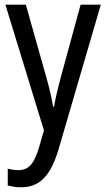

<svg xmlns="http://www.w3.org/2000/svg" viewBox="-20 -557 452 817"><path d="M3 -537 167 -2 147 67C126 138 104 167 58 167C43 167 26 164 13 161V232C31 237 49 240 70 240C152 240 197 186 229 79L409 -537H323L240 -233C227 -185 216 -139 210 -103H206C199 -146 188 -190 176 -232L90 -537Z"/></svg>

Font: Noto Sans Telugu Condensed
Style: Regular
Weight: 400
Width: 3
Designer: Jelle Bosma - Monotype Design Team
Foundry: Monotype Imaging Inc.
Version: Version 2.005